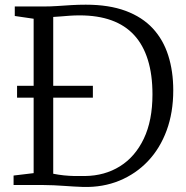

<svg xmlns="http://www.w3.org/2000/svg" viewBox="-20 -770 775 799"><path d="M326.5 8Q307.5 7.5 287.2 6.2Q267 5 245.8 3.5Q224.5 2 203.5 1Q182.5 0 162 0H36.5V-39.5L120 -49.5V-692L41.5 -703.5V-743H161Q190.5 -743 219.5 -745Q248.5 -747 277.8 -748.8Q307 -750.5 337 -750.5Q433.5 -750.5 502.8 -724.8Q572 -699 615.8 -651.8Q659.5 -604.5 680.2 -539Q701 -473.5 701 -394Q701 -302 673.5 -227.2Q646 -152.5 595.8 -99.5Q545.5 -46.5 477 -18.2Q408.5 10 326.5 8ZM333.5 -37.5Q416 -38.5 479.2 -78Q542.5 -117.5 578.5 -193Q614.5 -268.5 614.5 -377Q614.5 -459.5 595.2 -521.2Q576 -583 538.2 -624Q500.5 -665 443.8 -685.5Q387 -706 311.5 -706Q289 -706 268.8 -704.5Q248.5 -703 231.2 -701.5Q214 -700 201.5 -699.5V-47Q224 -42.5 246 -40.2Q268 -38 289.8 -37.5Q311.5 -37 333.5 -37.5ZM51 -363.5V-413H366.5V-363.5Z"/></svg>

Font: Merriweather 36pt Light
Style: Regular
Weight: 300
Designer: Eben Sorkin
Foundry: Eben Sorkin
Version: Version 2.100